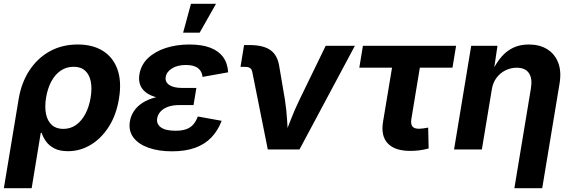

<svg xmlns="http://www.w3.org/2000/svg" viewBox="-37 -787 3016 1011"><path d="M-16.7 204.1 61.1 -264.8Q75.2 -350.5 117.2 -415.2Q159.3 -480 224.3 -516.4Q289.4 -552.7 372.4 -552.7Q451.4 -552.7 505.2 -518.9Q558.9 -485 581.5 -421.6Q604.2 -358.1 589.7 -268.9Q575.8 -182.1 536 -119.8Q496.2 -57.5 440.3 -24.2Q384.5 9.1 321.4 9.1Q277 9.1 248.9 -5.7Q220.7 -20.6 205 -42.8Q189.4 -64.9 182.3 -87.4H177.6L129.7 204.1ZM296.1 -108.3Q334.2 -108.3 363.7 -129.3Q393.1 -150.3 412.7 -187.6Q432.3 -224.8 440.3 -273.4Q448.2 -321.6 440.9 -358Q433.7 -394.5 411.2 -414.9Q388.8 -435.4 350.5 -435.4Q313.1 -435.4 283.4 -415.5Q253.6 -395.6 233.9 -359.4Q214.1 -323.2 205.7 -273.7Q197.6 -224.2 205.3 -186.8Q213.1 -149.5 236 -128.9Q258.9 -108.3 296.1 -108.3Z M868.4 9.8Q797.6 9.8 744.7 -9.1Q691.8 -27.9 665.3 -63.3Q638.8 -98.7 647.1 -148.5Q651.8 -176.8 668.1 -201.7Q684.4 -226.5 713.1 -245.3Q741.7 -264.1 784.1 -274.9Q826.4 -285.8 883.3 -285.8H990.6L982.1 -233.7H906.2Q872.6 -233.7 847.9 -224.7Q823.3 -215.8 808.8 -200.2Q794.3 -184.5 790.7 -164.3Q785.7 -134.7 809.8 -116.7Q833.9 -98.6 887.1 -98.6Q921.6 -98.6 944.2 -106.9Q966.8 -115.2 981.1 -131.9Q995.3 -148.6 1004.6 -173.6L1130.1 -150.9Q1110.4 -99 1075.9 -63.1Q1041.4 -27.1 990.2 -8.7Q938.9 9.8 868.4 9.8ZM879.9 -264.4Q827 -264.4 790 -273.9Q753 -283.3 730.7 -300.9Q708.4 -318.5 700.2 -342.5Q692.1 -366.5 697.1 -395.4Q705.6 -446.2 742.6 -481.2Q779.7 -516.2 836.3 -534.5Q892.9 -552.7 960.5 -552.7Q1025.6 -552.7 1069.9 -535.9Q1114.2 -519 1137.9 -486.4Q1161.6 -453.8 1164.3 -406.2L1029.5 -382Q1027 -411.3 1005.6 -428Q984.3 -444.8 942.3 -444.8Q896.8 -444.8 868.1 -426.5Q839.3 -408.2 835.5 -381Q831.4 -355.2 854.3 -339.6Q877.3 -324 921.1 -324H997L987.2 -264.4ZM927.3 -615.1 968.6 -767.1H1100.5L1014.4 -615.1Z M1373.1 0 1291.5 -407.8Q1288.7 -422 1280 -428.4Q1271.4 -434.8 1254.8 -434.8H1229.4L1248.2 -549.8H1275.8Q1350.2 -549.8 1387.8 -522.6Q1425.5 -495.5 1434.1 -433.9L1463.2 -262.5Q1471.4 -209.3 1474.8 -155Q1478.2 -100.6 1481.4 -43.1H1450.2Q1472.7 -101 1493.6 -155.2Q1514.5 -209.3 1540.3 -262.5L1678 -545.9H1831.7L1540 0Z M2123.6 7.6Q2042 7.6 2004.7 -32Q1967.5 -71.6 1980.1 -146.9L2027.3 -430.6H1855L1874 -545.9H2364.6L2345.6 -430.6H2173.7L2129 -159.8Q2125 -134.2 2134.2 -121.6Q2143.4 -109 2170.2 -109Q2178.7 -109 2194 -111.1Q2209.3 -113.2 2217.6 -115.1L2220.1 -5.3Q2195.1 1.7 2170.6 4.7Q2146.2 7.6 2123.6 7.6Z M2552.7 -316.1 2500.3 0H2353.9L2444.2 -545.9H2582.5L2562.3 -409.6H2553.5Q2575.8 -455.6 2603.2 -487.5Q2630.5 -519.3 2666.1 -536Q2701.6 -552.7 2747.1 -552.7Q2803.9 -552.7 2844 -528.1Q2884.1 -503.4 2902.1 -457.3Q2920.1 -411.3 2909.4 -347.2L2818.1 204.1H2671.5L2758.6 -321.7Q2767.3 -373 2748.3 -401.7Q2729.3 -430.4 2683.7 -430.4Q2653.1 -430.4 2625.2 -416.9Q2597.3 -403.3 2578 -378Q2558.6 -352.6 2552.7 -316.1Z"/></svg>

Font: Inter Variable
Style: Italic
Weight: 400
Italic angle: -9.39999°
Designer: Rasmus Andersson
Foundry: rsms
Version: Version 4.001;git-9221beed3